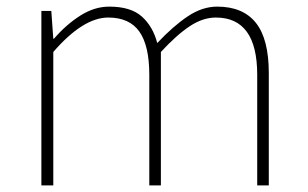

<svg xmlns="http://www.w3.org/2000/svg" viewBox="-20 -560 929 580"><path d="M135 -527H105V0H141V-403Q231 -507 307 -507Q371 -507 401 -464.5Q431 -422 431 -334V0H466V-403Q514 -455 553.5 -481Q593 -507 632 -507Q757 -507 757 -334V0H792V-339Q792 -442 753 -491Q714 -540 636 -540Q591 -540 547 -510.5Q503 -481 455 -430Q442 -480 408.5 -510Q375 -540 310 -540Q265 -540 222 -512.5Q179 -485 143 -443H141Z"/></svg>

Font: Spoqa Han Sans Neo Thin
Style: Regular
Weight: 100
Designer: [Spoqa Han Sans Neo] Dong-huui Kim  Younghwa Kang  Yujin Lee  [Noto Sans] Ryoko NISHIZUKA  (kana & ideographs); Paul D. 
Foundry: Spoqa (http://www.spoqa-han-sans.com)
Version: Version 1.100;hotconv 1.0.109;makeotfexe 2.5.65596